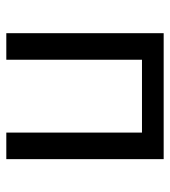

<svg xmlns="http://www.w3.org/2000/svg" viewBox="14 -540 526 593"><g transform="rotate(90 276.5 -243.0)"><path d="M82 0V-486H471V0H389V-419H164V0Z"/></g></svg>

Font: Pinyin1712
Style: Regular
Weight: 400
Version: Version 1